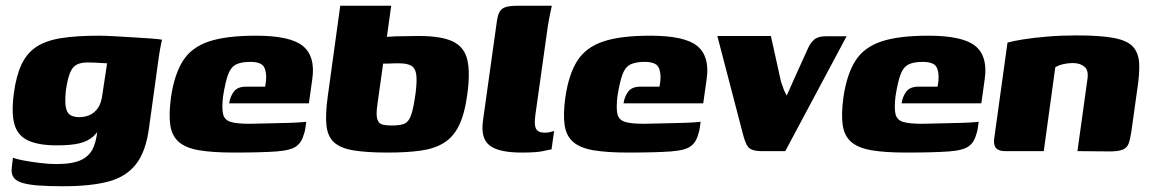

<svg xmlns="http://www.w3.org/2000/svg" viewBox="-20 -525 4001 667"><path d="M200 122Q150 122 115 119.5Q80 117 58 110.5Q36 104 27 91Q18 78 21 57Q22 51 23 39Q24 27 25 23Q34 27 59.5 32Q85 37 117.5 41Q150 45 176 45Q233 45 263.5 30Q294 15 306.5 -17.5Q319 -50 320 -101L338 -98Q323 -69 305 -52Q287 -35 257.5 -27.5Q228 -20 178 -20Q115 -20 78.5 -36.5Q42 -53 30.5 -92Q19 -131 28 -200Q36 -261 54.5 -300.5Q73 -340 106 -362Q139 -384 192 -392.5Q245 -401 324 -401Q346 -401 379.5 -399Q413 -397 447.5 -395Q482 -393 508 -391Q534 -389 543 -387Q542 -385 540 -374.5Q538 -364 535.5 -351Q533 -338 531 -322L498 -83Q487 2 452 46Q417 90 355.5 106Q294 122 200 122ZM256 -118Q273 -118 289.5 -124.5Q306 -131 319 -148Q332 -165 336 -199L352 -305Q345 -305 325 -306.5Q305 -308 285 -308Q261 -308 246.5 -300.5Q232 -293 223.5 -272.5Q215 -252 209 -212Q205 -174 208.5 -153.5Q212 -133 224 -125.5Q236 -118 256 -118Z M792 5Q718 5 671.5 -3Q625 -11 601 -32Q577 -53 571.5 -90.5Q566 -128 574 -187Q586 -268 616 -314.5Q646 -361 706 -381Q766 -401 869 -401Q989 -401 1032.5 -365Q1076 -329 1065 -251L1053 -166H776Q780 -191 793 -207.5Q806 -224 835 -224H901L904 -243Q907 -275 897 -292.5Q887 -310 849 -310Q818 -310 800 -301Q782 -292 772.5 -266.5Q763 -241 755 -191Q750 -149 755 -128.5Q760 -108 781.5 -101.5Q803 -95 846 -95Q862 -95 893 -96Q924 -97 957 -97.5Q990 -98 1014.5 -99.5Q1039 -101 1044 -102L1041 -81Q1039 -66 1032 -47.5Q1025 -29 1012 -19Q994 -3 941.5 1Q889 5 792 5Z M1327 5Q1254 5 1208.5 -2.5Q1163 -10 1140.5 -30.5Q1118 -51 1114 -90Q1110 -129 1119 -193L1162 -505H1339L1324 -397Q1331 -397 1342 -398Q1353 -399 1367.5 -399Q1382 -399 1399 -399.5Q1416 -400 1434 -400Q1513 -400 1553 -381Q1593 -362 1603.5 -317Q1614 -272 1603 -195Q1594 -128 1574 -88Q1554 -48 1521 -28Q1488 -8 1440 -1.5Q1392 5 1327 5ZM1342 -89Q1372 -89 1386.5 -96Q1401 -103 1409 -127.5Q1417 -152 1424 -203Q1429 -245 1426 -266.5Q1423 -288 1409 -296.5Q1395 -305 1367 -305Q1361 -305 1353 -305Q1345 -305 1337.5 -304.5Q1330 -304 1323 -304Q1316 -304 1311 -304L1292 -169Q1288 -143 1288.5 -127Q1289 -111 1294.5 -102.5Q1300 -94 1311.5 -91.5Q1323 -89 1342 -89Z M1792 5Q1712 5 1680.5 -20Q1649 -45 1658 -107L1705 -443Q1708 -470 1715 -483Q1722 -496 1737 -500.5Q1752 -505 1779 -505H1897Q1896 -501 1891.5 -479.5Q1887 -458 1883 -433L1840 -127Q1835 -92 1842 -78Q1849 -64 1873 -64Q1883 -64 1892.5 -66.5Q1902 -69 1905 -70L1896 -6Q1888 -5 1866 0Q1844 5 1792 5Z M2162 5Q2088 5 2041.5 -3Q1995 -11 1971 -32Q1947 -53 1941.5 -90.5Q1936 -128 1944 -187Q1956 -268 1986 -314.5Q2016 -361 2076 -381Q2136 -401 2239 -401Q2359 -401 2402.5 -365Q2446 -329 2435 -251L2423 -166H2146Q2150 -191 2163 -207.5Q2176 -224 2205 -224H2271L2274 -243Q2277 -275 2267 -292.5Q2257 -310 2219 -310Q2188 -310 2170 -301Q2152 -292 2142.5 -266.5Q2133 -241 2125 -191Q2120 -149 2125 -128.5Q2130 -108 2151.5 -101.5Q2173 -95 2216 -95Q2232 -95 2263 -96Q2294 -97 2327 -97.5Q2360 -98 2384.5 -99.5Q2409 -101 2414 -102L2411 -81Q2409 -66 2402 -47.5Q2395 -29 2382 -19Q2364 -3 2311.5 1Q2259 5 2162 5Z M2625 0Q2599 0 2585.5 -8.5Q2572 -17 2562 -55L2472 -400H2658L2693 -242Q2697 -232 2699.5 -223.5Q2702 -215 2705.5 -207.5Q2709 -200 2713 -193Q2731 -234 2749.5 -274.5Q2768 -315 2786 -355Q2795 -376 2808.5 -387.5Q2822 -399 2849 -399H2921L2708 0Z M3128 5Q3054 5 3007.5 -3Q2961 -11 2937 -32Q2913 -53 2907.5 -90.5Q2902 -128 2910 -187Q2922 -268 2952 -314.5Q2982 -361 3042 -381Q3102 -401 3205 -401Q3325 -401 3368.5 -365Q3412 -329 3401 -251L3389 -166H3112Q3116 -191 3129 -207.5Q3142 -224 3171 -224H3237L3240 -243Q3243 -275 3233 -292.5Q3223 -310 3185 -310Q3154 -310 3136 -301Q3118 -292 3108.5 -266.5Q3099 -241 3091 -191Q3086 -149 3091 -128.5Q3096 -108 3117.5 -101.5Q3139 -95 3182 -95Q3198 -95 3229 -96Q3260 -97 3293 -97.5Q3326 -98 3350.5 -99.5Q3375 -101 3380 -102L3377 -81Q3375 -66 3368 -47.5Q3361 -29 3348 -19Q3330 -3 3277.5 1Q3225 5 3128 5Z M3471 0Q3427 0 3434 -45L3480 -377Q3501 -383 3536.5 -388.5Q3572 -394 3619 -398Q3666 -402 3720 -402Q3803 -402 3850 -393Q3897 -384 3916.5 -362Q3936 -340 3937.5 -303Q3939 -266 3930 -209L3910 -66Q3906 -40 3900.5 -25.5Q3895 -11 3880 -5Q3865 1 3834 1L3723 0L3758 -252Q3762 -282 3746.5 -294Q3731 -306 3707 -306Q3690 -306 3673 -302Q3656 -298 3646 -291L3606 0Z"/></svg>

Font: Genos ExtraBold
Style: Italic
Weight: 800
Italic angle: -8°
Version: Version 1.010